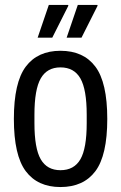

<svg xmlns="http://www.w3.org/2000/svg" viewBox="-20 -743 489 775"><path d="M132 -591 177 -723H255L256 -720L191 -591ZM249 -591 294 -723H373L374 -720L309 -591ZM224 12Q132 12 84 -52Q36 -116 36 -263Q36 -410 84 -474Q132 -538 224 -538Q317 -538 365 -474Q413 -410 413 -263Q413 -116 365 -52Q317 12 224 12ZM224 -56Q279 -56 304.5 -100Q330 -144 330 -246V-280Q330 -382 304.5 -426.5Q279 -471 224 -471Q170 -471 144.5 -426.5Q119 -382 119 -280V-246Q119 -144 144.5 -100Q170 -56 224 -56Z"/></svg>

Font: Archivo Condensed
Style: Regular
Weight: 400
Width: 3
Designer: Hector Gatti
Foundry: Omnibus-Type
Version: Version 2.001; ttfautohint (v1.8.3)